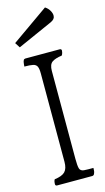

<svg xmlns="http://www.w3.org/2000/svg" viewBox="-140 -1055 560 1020"><g transform="rotate(-15 140.0 -545.0)"><path d="M40 -80Q30 -80 30 -90Q30 -94 31 -101.5Q32 -109 36 -115Q77 -120 93.5 -137Q110 -154 110 -191V-678Q110 -704 104 -716Q98 -728 82 -731.5Q66 -735 35 -735Q35 -740 36 -748Q37 -756 38 -761Q41 -772 45.5 -773.5Q50 -775 51 -775H240Q250 -775 250 -765Q250 -761 248 -753.5Q246 -746 242 -740Q205 -735 187.5 -722.5Q170 -710 170 -675V-191Q170 -153 174.5 -138Q179 -123 198 -121Q205 -120 222.5 -120Q240 -120 250 -120Q250 -115 249.5 -107Q249 -99 247 -94Q244 -84 240 -82Q236 -80 234 -80ZM231 -926 38 -840 20 -868 222 -1010Q238 -1000 247 -984Q256 -968 255 -955Q255 -937 231 -926Z"/></g></svg>

Font: Gowun Batang
Style: Regular
Weight: 400
Designer: Yanghee Ryu
Foundry: Yanghee Ryu
Version: Version 2.000